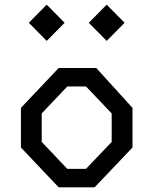

<svg xmlns="http://www.w3.org/2000/svg" viewBox="-20 -806 660 826"><path d="M181 -630 258 -708 181 -786 104 -708ZM439 -630 516 -708 439 -786 362 -708ZM232.5 0H387L550 -171.5V-342L394 -513.5H232.5L70 -342V-171.5ZM269.5 -79.5 159.5 -195.5V-318L269.5 -434H350L460.5 -318V-195.5L350 -79.5Z"/></svg>

Font: FontWithASyntaxHighlighterNightOwl
Style: Regular
Weight: 400
Designer: Riley Cran & the Lettermatic Team
Foundry: Lettermatic
Version: Version 1.000 (FontWithASyntaxHighlighterNightOwl)